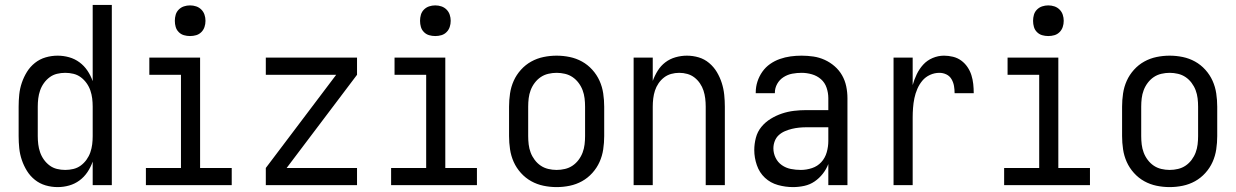

<svg xmlns="http://www.w3.org/2000/svg" viewBox="-20 -755 5040 783"><path d="M215 8Q190 8 166 1Q142 -6 122.5 -21.5Q103 -37 90 -58Q77 -79 69 -102.5Q61 -126 58.5 -150.5Q56 -175 56 -200V-320Q56 -345 58.5 -369.5Q61 -394 69 -417.5Q77 -441 90 -462Q103 -483 122.5 -498.5Q142 -514 166 -521Q190 -528 215 -528Q239 -528 262 -521.5Q285 -515 304 -501Q323 -487 336.5 -467Q350 -447 358 -424V-735H436V0H358V-96Q350 -73 336.5 -53Q323 -33 304 -19Q285 -5 262 1.5Q239 8 215 8ZM246 -62Q263 -62 279.5 -66Q296 -70 309.5 -80Q323 -90 333 -104Q343 -118 348.5 -134Q354 -150 356 -166.5Q358 -183 358 -200V-320Q358 -337 356 -353.5Q354 -370 348.5 -386Q343 -402 333 -416Q323 -430 309.5 -440Q296 -450 279.5 -454Q263 -458 246 -458Q229 -458 212.5 -454Q196 -450 182.5 -440Q169 -430 159 -416Q149 -402 143.5 -386Q138 -370 136 -353.5Q134 -337 134 -320V-200Q134 -183 136 -166.5Q138 -150 143.5 -134Q149 -118 159 -104Q169 -90 182.5 -80Q196 -70 212.5 -66Q229 -62 246 -62Z M575 0V-70H718V-450H589V-520H796V-70H925V0ZM755 -608Q742 -608 730 -611.5Q718 -615 709 -624Q700 -633 696.5 -645Q693 -657 693 -670Q693 -683 696.5 -695Q700 -707 709 -716Q718 -725 730 -729Q742 -733 755 -733Q768 -733 780 -729Q792 -725 801 -716Q810 -707 814 -695Q818 -683 818 -670Q818 -657 814 -645Q810 -633 801 -624Q792 -615 780 -611.5Q768 -608 755 -608Z M1064 0V-70L1351 -450H1064V-520H1436V-450L1149 -70H1436V0Z M1575 0V-70H1718V-450H1589V-520H1796V-70H1925V0ZM1755 -608Q1742 -608 1730 -611.5Q1718 -615 1709 -624Q1700 -633 1696.5 -645Q1693 -657 1693 -670Q1693 -683 1696.5 -695Q1700 -707 1709 -716Q1718 -725 1730 -729Q1742 -733 1755 -733Q1768 -733 1780 -729Q1792 -725 1801 -716Q1810 -707 1814 -695Q1818 -683 1818 -670Q1818 -657 1814 -645Q1810 -633 1801 -624Q1792 -615 1780 -611.5Q1768 -608 1755 -608Z M2250 8Q2223 8 2196.5 2.5Q2170 -3 2146.5 -16Q2123 -29 2104.5 -49.5Q2086 -70 2075 -94.5Q2064 -119 2060 -146Q2056 -173 2056 -200V-320Q2056 -347 2060 -374Q2064 -401 2075 -425.5Q2086 -450 2104.5 -470.5Q2123 -491 2146.5 -504Q2170 -517 2196.5 -522.5Q2223 -528 2250 -528Q2277 -528 2303.5 -522.5Q2330 -517 2353.5 -504Q2377 -491 2395.5 -470.5Q2414 -450 2425 -425.5Q2436 -401 2440 -374Q2444 -347 2444 -320V-200Q2444 -173 2440 -146Q2436 -119 2425 -94.5Q2414 -70 2395.5 -49.5Q2377 -29 2353.5 -16Q2330 -3 2303.5 2.5Q2277 8 2250 8ZM2250 -62Q2267 -62 2284 -66Q2301 -70 2315 -79.5Q2329 -89 2339.5 -103Q2350 -117 2356 -133Q2362 -149 2364 -166Q2366 -183 2366 -200V-320Q2366 -337 2364 -354Q2362 -371 2356 -387Q2350 -403 2339.5 -417Q2329 -431 2315 -440.5Q2301 -450 2284 -454Q2267 -458 2250 -458Q2233 -458 2216 -454Q2199 -450 2185 -440.5Q2171 -431 2160.5 -417Q2150 -403 2144 -387Q2138 -371 2136 -354Q2134 -337 2134 -320V-200Q2134 -183 2136 -166Q2138 -149 2144 -133Q2150 -117 2160.5 -103Q2171 -89 2185 -79.5Q2199 -70 2216 -66Q2233 -62 2250 -62Z M2564 0V-520H2642V-425Q2650 -447 2662.5 -467Q2675 -487 2693.5 -501Q2712 -515 2735 -521.5Q2758 -528 2781 -528Q2806 -528 2829.5 -521Q2853 -514 2872 -498Q2891 -482 2903.5 -461Q2916 -440 2923.5 -416.5Q2931 -393 2933.5 -368.5Q2936 -344 2936 -320V0H2858V-320Q2858 -337 2856 -353.5Q2854 -370 2849 -385.5Q2844 -401 2834.5 -415Q2825 -429 2812 -439Q2799 -449 2783 -453.5Q2767 -458 2750 -458Q2733 -458 2717 -453.5Q2701 -449 2688 -439Q2675 -429 2665.5 -415Q2656 -401 2651 -385.5Q2646 -370 2644 -353.5Q2642 -337 2642 -320V0Z M3214 8Q3183 8 3152.5 -0.5Q3122 -9 3099.5 -30Q3077 -51 3066.5 -81.5Q3056 -112 3056 -143Q3056 -168 3062.5 -193Q3069 -218 3085 -237.5Q3101 -257 3123 -270.5Q3145 -284 3169 -292Q3193 -300 3218 -303Q3243 -306 3269 -306H3358V-355Q3358 -376 3351 -397Q3344 -418 3328 -432Q3312 -446 3291 -452Q3270 -458 3249 -458Q3230 -458 3211 -454.5Q3192 -451 3175.5 -440.5Q3159 -430 3149.5 -413Q3140 -396 3140 -377V-375H3062V-378Q3062 -401 3069 -422.5Q3076 -444 3089 -462.5Q3102 -481 3120.5 -494Q3139 -507 3160.5 -514.5Q3182 -522 3204 -525Q3226 -528 3249 -528Q3273 -528 3297 -524.5Q3321 -521 3343 -511Q3365 -501 3383.5 -485Q3402 -469 3414 -448Q3426 -427 3431 -403Q3436 -379 3436 -355V0H3358V-86Q3350 -65 3335.5 -46.5Q3321 -28 3302 -15Q3283 -2 3260 3Q3237 8 3214 8ZM3246 -62Q3269 -62 3291.5 -69.5Q3314 -77 3329.5 -94Q3345 -111 3351.5 -134Q3358 -157 3358 -180V-236H3269Q3254 -236 3239 -234.5Q3224 -233 3209.5 -229.5Q3195 -226 3181 -220Q3167 -214 3156 -204Q3145 -194 3139.5 -179.5Q3134 -165 3134 -150Q3134 -130 3143 -111.5Q3152 -93 3168.5 -81.5Q3185 -70 3205 -66Q3225 -62 3246 -62Z M3624 0V-520H3702V-408Q3708 -430 3718.5 -452Q3729 -474 3745 -491.5Q3761 -509 3783.5 -518.5Q3806 -528 3830 -528Q3848 -528 3866.5 -523.5Q3885 -519 3900 -508Q3915 -497 3925.5 -481.5Q3936 -466 3941.5 -448.5Q3947 -431 3949 -412.5Q3951 -394 3951 -375H3873Q3873 -390 3870.5 -404.5Q3868 -419 3860.5 -432Q3853 -445 3839.5 -451.5Q3826 -458 3811 -458Q3791 -458 3772.5 -449.5Q3754 -441 3741.5 -426Q3729 -411 3721 -392.5Q3713 -374 3709 -354.5Q3705 -335 3703.5 -315Q3702 -295 3702 -276V0Z M4075 0V-70H4218V-450H4089V-520H4296V-70H4425V0ZM4255 -608Q4242 -608 4230 -611.5Q4218 -615 4209 -624Q4200 -633 4196.5 -645Q4193 -657 4193 -670Q4193 -683 4196.5 -695Q4200 -707 4209 -716Q4218 -725 4230 -729Q4242 -733 4255 -733Q4268 -733 4280 -729Q4292 -725 4301 -716Q4310 -707 4314 -695Q4318 -683 4318 -670Q4318 -657 4314 -645Q4310 -633 4301 -624Q4292 -615 4280 -611.5Q4268 -608 4255 -608Z M4750 8Q4723 8 4696.5 2.5Q4670 -3 4646.5 -16Q4623 -29 4604.5 -49.5Q4586 -70 4575 -94.5Q4564 -119 4560 -146Q4556 -173 4556 -200V-320Q4556 -347 4560 -374Q4564 -401 4575 -425.5Q4586 -450 4604.5 -470.5Q4623 -491 4646.5 -504Q4670 -517 4696.5 -522.5Q4723 -528 4750 -528Q4777 -528 4803.5 -522.5Q4830 -517 4853.5 -504Q4877 -491 4895.5 -470.5Q4914 -450 4925 -425.5Q4936 -401 4940 -374Q4944 -347 4944 -320V-200Q4944 -173 4940 -146Q4936 -119 4925 -94.5Q4914 -70 4895.5 -49.5Q4877 -29 4853.5 -16Q4830 -3 4803.5 2.5Q4777 8 4750 8ZM4750 -62Q4767 -62 4784 -66Q4801 -70 4815 -79.5Q4829 -89 4839.5 -103Q4850 -117 4856 -133Q4862 -149 4864 -166Q4866 -183 4866 -200V-320Q4866 -337 4864 -354Q4862 -371 4856 -387Q4850 -403 4839.5 -417Q4829 -431 4815 -440.5Q4801 -450 4784 -454Q4767 -458 4750 -458Q4733 -458 4716 -454Q4699 -450 4685 -440.5Q4671 -431 4660.5 -417Q4650 -403 4644 -387Q4638 -371 4636 -354Q4634 -337 4634 -320V-200Q4634 -183 4636 -166Q4638 -149 4644 -133Q4650 -117 4660.5 -103Q4671 -89 4685 -79.5Q4699 -70 4716 -66Q4733 -62 4750 -62Z"/></svg>

Font: Iosevka Custom
Style: Regular
Weight: 400
Monospace: yes
Designer: Belleve Invis
Foundry: Belleve Invis
Version: Version 32.5.0; ttfautohint (v1.8.4)